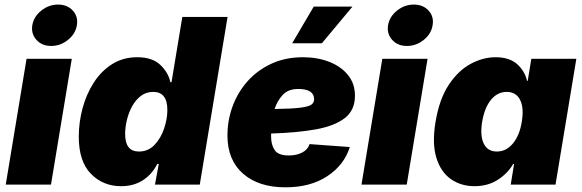

<svg xmlns="http://www.w3.org/2000/svg" viewBox="-20 -801 2525 833"><path d="M4.9 0 95.2 -545.9H291.5L201.2 0ZM202.1 -601.6Q162.1 -601.6 138.2 -627.9Q114.3 -654.3 120.1 -691.4Q126.5 -729 159.2 -755.1Q191.9 -781.2 231.9 -781.2Q272 -781.2 295.9 -755.1Q319.8 -729 313.5 -691.4Q307.6 -654.3 274.9 -627.9Q242.2 -601.6 202.1 -601.6Z M505.4 6.8Q427.2 6.8 374.5 -46.9Q321.8 -100.6 321.8 -208Q321.8 -270 338.1 -331.1Q354.5 -392.1 386.7 -442.4Q418.9 -492.7 466.3 -522.7Q513.7 -552.7 575.7 -552.7Q640.6 -552.7 675.5 -519.5Q710.4 -486.3 719.2 -444.3H724.1L771 -727.5H967.3L846.7 0H652.3L668.9 -89.8H662.6Q638.7 -43.5 598.9 -18.3Q559.1 6.8 505.4 6.8ZM582.5 -143.6Q623 -143.6 650.4 -172.4Q677.7 -201.2 691.9 -243.2Q706.1 -285.2 706.1 -323.7Q706.1 -402.3 645 -402.3Q614.3 -402.3 591.3 -385Q568.4 -367.7 553.2 -339.8Q538.1 -312 530.5 -280.3Q522.9 -248.5 522.9 -219.7Q522.9 -143.6 582.5 -143.6Z M1218.3 11.7Q1102.1 11.7 1034.4 -47.6Q966.8 -106.9 966.8 -212.9Q966.8 -279.8 989.5 -340.8Q1012.2 -401.9 1054.9 -449.5Q1097.7 -497.1 1158.2 -524.9Q1218.8 -552.7 1294.4 -552.7Q1356.4 -552.7 1407.7 -533Q1459 -513.2 1489.5 -475.8Q1520 -438.5 1520 -385.3Q1520 -322.8 1475.8 -288.6Q1431.6 -254.4 1350.1 -239.7Q1268.6 -225.1 1156.2 -221.7Q1156.2 -214.8 1156.2 -208Q1156.2 -172.4 1171.9 -149.4Q1187.5 -126.5 1233.4 -126.5Q1266.6 -126.5 1291 -139.2Q1315.4 -151.9 1323.2 -175.8L1497.6 -163.1Q1473.6 -85.4 1400.4 -36.9Q1327.1 11.7 1218.3 11.7ZM1171.4 -328.1Q1243.7 -329.1 1280.5 -333.5Q1317.4 -337.9 1330.1 -346.4Q1342.8 -355 1342.8 -370.1Q1342.8 -415 1273.9 -415Q1230.5 -415 1206.5 -389.2Q1182.6 -363.3 1171.4 -328.1ZM1247.6 -613.3 1341.3 -772.5H1509.3L1376.5 -613.3Z M1548.3 0 1638.7 -545.9H1835L1744.6 0ZM1745.6 -601.6Q1705.6 -601.6 1681.6 -627.9Q1657.7 -654.3 1663.6 -691.4Q1669.9 -729 1702.6 -755.1Q1735.4 -781.2 1775.4 -781.2Q1815.4 -781.2 1839.4 -755.1Q1863.3 -729 1856.9 -691.4Q1851.1 -654.3 1818.4 -627.9Q1785.6 -601.6 1745.6 -601.6Z M2038.6 6.8Q1980.5 6.8 1936.5 -23.7Q1892.6 -54.2 1873.3 -116.2Q1854 -178.2 1869.6 -272.5Q1886.2 -371.6 1927.2 -433.3Q1968.3 -495.1 2022 -523.9Q2075.7 -552.7 2129.9 -552.7Q2190.4 -552.7 2223.9 -522.5Q2257.3 -492.2 2266.6 -450.2H2269.5L2285.2 -545.9H2480.5L2390.1 0H2195.8L2210.4 -89.8H2206.5Q2182.6 -48.3 2139.4 -20.8Q2096.2 6.8 2038.6 6.8ZM2135.7 -143.6Q2176.3 -143.6 2205.3 -178.5Q2234.4 -213.4 2243.7 -272.5Q2253.9 -333.5 2236.3 -367.9Q2218.8 -402.3 2178.2 -402.3Q2138.2 -402.3 2110.1 -367.9Q2082 -333.5 2071.8 -272.5Q2062 -211.9 2078.9 -177.7Q2095.7 -143.6 2135.7 -143.6Z"/></svg>

Font: Inter Black
Style: Italic
Weight: 900
Italic angle: -9.39999°
Designer: Rasmus Andersson
Foundry: rsms
Version: Version 4.000;git-a52131595